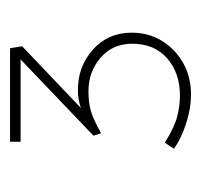

<svg xmlns="http://www.w3.org/2000/svg" viewBox="-29 -783 400 382"><g transform="rotate(-90 171.0 -592.0)"><path d="M174 -412Q155 -412 135.5 -416.5Q116 -421 98 -428.5Q80 -436 66 -446L78 -464Q109 -445 130 -439.5Q151 -434 172 -434Q217 -434 246 -459.5Q275 -485 275 -529Q275 -568 247 -592Q219 -616 181 -616Q157 -616 140.5 -611Q124 -606 97 -591L92 -606L249 -756L254 -751H80V-772H266L270 -748L124 -609H107Q134 -627 150 -632Q166 -637 183 -637Q230 -637 263.5 -607Q297 -577 297 -530Q297 -496 280.5 -469.5Q264 -443 236.5 -427.5Q209 -412 174 -412Z"/></g></svg>

Font: Lexend Deca Thin
Style: Regular
Weight: 250
Designer: Bonnie Shaver-Troup, Thomas Jockin
Foundry: Lexend
Version: Version 1.007